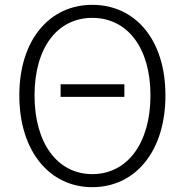

<svg xmlns="http://www.w3.org/2000/svg" viewBox="-20 -762 766 795"><path d="M231 -361H495V-413H231ZM362 13C540 13 665 -135 665 -367C665 -598 540 -742 362 -742C186 -742 60 -598 60 -367C60 -135 186 13 362 13ZM362 -41C218 -41 123 -169 123 -367C123 -565 218 -688 362 -688C507 -688 603 -565 603 -367C603 -169 507 -41 362 -41Z"/></svg>

Font: Noto Sans Japanese Light
Style: Regular
Weight: 300
Designer: Ryoko NISHIZUKA (kana & ideographs); Paul D. Hunt (Latin, Greek & Cyrillic); Wenlong ZHANG (bopomofo); Sandoll Communica
Foundry: Adobe Systems Incorporated
Version: Version 1.000;PS 1;hotconv 1.0.78;makeotf.lib2.5.61930